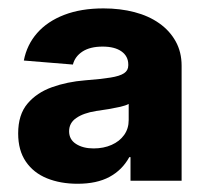

<svg xmlns="http://www.w3.org/2000/svg" viewBox="-20 -761 503 464"><path d="M167.5 -316.9Q126 -316.9 93.5 -330.1Q61 -343.3 42.5 -370.4Q23.9 -397.5 23.9 -438.5Q23.9 -483.9 46.4 -510.5Q68.8 -537.1 105.7 -550.3Q142.6 -563.5 186 -566.9Q224.1 -569.8 246.8 -573.5Q269.5 -577.1 279.8 -584Q290 -590.8 290 -603V-605Q290 -625 273.7 -636.7Q257.3 -648.4 228 -648.4Q197.8 -648.4 179.4 -636.5Q161.1 -624.5 156.2 -605L37.6 -614.7Q44.9 -652.8 69.8 -681.2Q94.7 -709.5 135.3 -725.1Q175.8 -740.7 230 -740.7Q270.5 -740.7 304.9 -731.7Q339.4 -722.7 364.7 -704.8Q390.1 -687 404.5 -661.1Q418.9 -635.3 418.9 -602.1V-324.2H295.4V-381.3H292.5Q275.4 -350.1 244.6 -333.5Q213.9 -316.9 167.5 -316.9ZM206.1 -402.3Q230.5 -402.3 249.8 -410.9Q269 -419.4 280 -434.8Q291 -450.2 291 -470.7V-509.8Q283.7 -505.9 270.8 -502.9Q257.8 -500 242.2 -497.3Q226.6 -494.6 211.9 -492.7Q181.6 -487.8 164.3 -475.8Q147 -463.9 147 -443.8Q147 -423.8 163.8 -413.1Q180.7 -402.3 206.1 -402.3Z"/></svg>

Font: Inter 20pt ExtraBold
Style: Regular
Weight: 800
Version: Version 4.001;git-66647c0bb